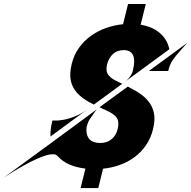

<svg xmlns="http://www.w3.org/2000/svg" viewBox="-134 -844 970 974"><path d="M225.1 -435.1Q217.8 -471.2 230 -520.5Q241.2 -565.9 266.6 -601.3Q292 -636.7 326.9 -661.9Q361.8 -687 403.8 -701.9Q445.8 -716.8 490.2 -721.2L515.6 -823.7H605.5L579.6 -718.8Q606.4 -714.4 630.4 -704.6Q654.3 -694.8 673.3 -679.4Q692.4 -664.1 705.8 -642.8Q719.2 -621.6 725.1 -594.2L505.4 -433.1Q519.5 -445.8 528.3 -459.5Q537.1 -473.1 540 -484.9H539.6L541 -490.7Q552.7 -539.6 540.5 -564.9Q527.8 -589.8 493.7 -589.8Q459.5 -589.8 438.5 -569.6Q417.5 -549.3 409.2 -517.6Q400.9 -483.4 415.5 -464.4Q427.7 -448.2 447.8 -437.7Q467.8 -427.2 485.8 -418.9L342.3 -313.5Q322.3 -323.2 303.5 -334.7Q284.7 -346.2 269 -360.6Q253.4 -375 241.9 -393.3Q230.5 -411.6 225.1 -435.1ZM231.9 -232.4 122.1 -151.4Q120.6 -186.5 130.9 -228.5L131.8 -232.4H158.7Q171.4 -233.4 188.2 -236.3Q205.1 -239.3 224.6 -245.6Q244.1 -252 265.1 -262Q286.1 -272 307.1 -287.1ZM622.6 -484.9 815.9 -626.5Q800.8 -609.9 787.1 -594.2Q774.4 -580.1 762.7 -566.2Q751 -552.2 744.1 -542Q734.4 -528.3 729 -514.6Q723.6 -501 721.7 -492.7Q721.2 -491.7 720.2 -487.8Q720.2 -485.8 719.7 -483.9H622.6L623.5 -484.9ZM646 -274.4Q654.8 -238.8 642.1 -188Q630.9 -142.6 606.7 -107.4Q582.5 -72.3 548.8 -47.1Q515.1 -22 474.1 -7.3Q433.1 7.3 388.7 11.7L364.7 109.9H274.9L299.3 11.2Q206.1 0.5 160.2 -50.3L157.2 -53.2Q150.4 -61.5 133.3 -61.5Q119.6 -61.5 101.8 -56.4Q84 -51.3 64.2 -43Q44.4 -34.7 23.4 -24.2Q2.4 -13.7 -17.6 -2.4Q-64 23.4 -114.3 56.6L126 -119.1L356 -288.6Q350.6 -280.8 344.7 -272.9Q339.8 -265.6 334.2 -257.8Q328.6 -250 323.7 -242.7Q318.4 -235.4 314.9 -227.8Q311.5 -220.2 309.6 -214.4Q307.1 -207 305.7 -200.7H305.2Q301.3 -166 314 -145.5Q330.6 -118.7 375.5 -118.7Q408.7 -118.7 431.9 -137.7Q455.1 -156.7 462.9 -189Q471.7 -225.6 458.5 -246.1Q445.3 -266.6 401.9 -285.6Q393.6 -289.1 386 -292.5Q378.4 -295.9 370.6 -299.8L514.2 -404.8Q535.6 -394 556.6 -381.8Q577.6 -369.6 595.5 -354.2Q613.3 -338.9 626.5 -319.3Q639.6 -299.8 646 -274.4Z"/></svg>

Font: Facon
Style: Bold Italic
Weight: 700
Italic angle: -12°
Designer: Google
Version: Version 2.001150; 2014